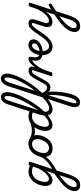

<svg xmlns="http://www.w3.org/2000/svg" viewBox="1144 -2390 1808 4281"><g transform="rotate(-90 2047.5 -250.0)"><path d="M54 634Q-4 634 -38.5 600Q-73 566 -73 514Q-73 468 -55.5 423Q-38 378 -5 333.5Q28 289 75.5 244.5Q123 200 183 155Q206 138 227.5 122Q249 106 271 91Q293 76 316 61L373 -116Q337 -68 300.5 -39Q264 -10 231 3.5Q198 17 170 17Q130 17 101 -2Q72 -21 56.5 -56.5Q41 -92 41 -141Q41 -186 54 -237.5Q67 -289 93 -338.5Q119 -388 158 -429Q197 -470 249.5 -494.5Q302 -519 367 -519Q388 -519 409.5 -515Q431 -511 452 -503Q473 -495 492 -484L494 -489Q500 -505 509 -510Q518 -515 537 -515Q568 -515 576.5 -505.5Q585 -496 578 -476L304 365Q280 437 254.5 488.5Q229 540 199.5 572Q170 604 134 619Q98 634 54 634ZM68 557Q98 557 124.5 536.5Q151 516 175 472.5Q199 429 219 362L280 171Q268 180 256 189Q244 198 232.5 206Q221 214 210 223Q162 262 125.5 299Q89 336 64.5 370.5Q40 405 27.5 437.5Q15 470 15 501Q15 519 21.5 532Q28 545 40 551Q52 557 68 557ZM199 -63Q233 -63 271.5 -90.5Q310 -118 351 -169.5Q392 -221 432 -295L471 -417Q441 -431 414.5 -435.5Q388 -440 363 -440Q315 -440 277.5 -420.5Q240 -401 212.5 -369Q185 -337 167 -298.5Q149 -260 140 -222Q131 -184 131 -153Q131 -125 139 -104.5Q147 -84 162 -73.5Q177 -63 199 -63Z M369 117Q358 122 349.5 114.5Q341 107 337.5 93.5Q334 80 337.5 66.5Q341 53 353 47Q413 16 461 -13Q509 -42 548 -72.5Q587 -103 616.5 -135Q646 -167 667.5 -203Q689 -239 704 -281Q711 -299 725 -299Q739 -299 749.5 -288Q760 -277 753 -259Q736 -209 711.5 -166.5Q687 -124 654 -87Q621 -50 579 -16.5Q537 17 484.5 50Q432 83 369 117Z M876 19Q814 19 771 -6Q728 -31 706.5 -75.5Q685 -120 685 -176Q685 -229 704 -288.5Q723 -348 760.5 -400.5Q798 -453 854.5 -486Q911 -519 986 -519Q1048 -519 1090.5 -495.5Q1133 -472 1154.5 -429.5Q1176 -387 1176 -331Q1176 -291 1164.5 -243.5Q1153 -196 1129.5 -149.5Q1106 -103 1070 -65Q1034 -27 985.5 -4Q937 19 876 19ZM886 -61Q935 -61 972 -87Q1009 -113 1034 -153.5Q1059 -194 1072 -238.5Q1085 -283 1085 -321Q1085 -360 1072 -386Q1059 -412 1035 -425.5Q1011 -439 978 -439Q928 -439 890 -413.5Q852 -388 826.5 -348Q801 -308 788 -264Q775 -220 775 -183Q775 -144 788.5 -116.5Q802 -89 827 -75Q852 -61 886 -61Z M1255 -375Q1200 -375 1154.5 -390.5Q1109 -406 1064 -433Q1050 -442 1048.5 -455Q1047 -468 1054.5 -479.5Q1062 -491 1072.5 -496Q1083 -501 1093 -494Q1118 -478 1145.5 -466.5Q1173 -455 1206 -449Q1239 -443 1279 -443Q1306 -443 1341.5 -448Q1377 -453 1413 -463Q1449 -473 1477 -489Q1489 -495 1497.5 -485Q1506 -475 1506.5 -461Q1507 -447 1494 -440Q1422 -402 1361 -388.5Q1300 -375 1255 -375Z M1398 17Q1337 17 1303 -25.5Q1269 -68 1269 -141Q1269 -187 1282.5 -239Q1296 -291 1322.5 -340.5Q1349 -390 1388.5 -430.5Q1428 -471 1480 -495Q1532 -519 1595 -519Q1623 -519 1650 -512.5Q1677 -506 1702.5 -493Q1728 -480 1750 -460L1731 -392Q1691 -422 1657.5 -431Q1624 -440 1590 -440Q1544 -440 1507.5 -421Q1471 -402 1443 -370.5Q1415 -339 1396.5 -300Q1378 -261 1369 -221Q1360 -181 1360 -145Q1360 -121 1367 -102.5Q1374 -84 1389 -73.5Q1404 -63 1429 -63Q1465 -63 1506.5 -86Q1548 -109 1593 -150.5Q1638 -192 1684 -247Q1730 -302 1774.5 -366.5Q1819 -431 1860 -500Q1901 -569 1935 -638Q1969 -707 1994.5 -772.5Q2020 -838 2034 -894.5Q2048 -951 2048 -993Q2048 -1021 2040 -1036Q2032 -1051 2013 -1051Q2000 -1051 1987 -1040.5Q1974 -1030 1961 -1004.5Q1948 -979 1934 -933L1722 -275Q1702 -211 1697.5 -168.5Q1693 -126 1702.5 -102Q1712 -78 1732 -68Q1752 -58 1780 -58Q1795 -58 1799 -46.5Q1803 -35 1799 -20.5Q1795 -6 1784 5.5Q1773 17 1758 17Q1711 17 1677 -1Q1643 -19 1625.5 -57.5Q1608 -96 1610.5 -155Q1613 -214 1640 -297L1851 -948Q1882 -1046 1924.5 -1090Q1967 -1134 2025 -1134Q2061 -1134 2084.5 -1117Q2108 -1100 2120.5 -1068.5Q2133 -1037 2133 -993Q2133 -946 2117 -884Q2101 -822 2072.5 -750.5Q2044 -679 2005 -604Q1966 -529 1919 -454Q1872 -379 1820 -309.5Q1768 -240 1713 -181Q1658 -122 1603.5 -77.5Q1549 -33 1497 -8Q1445 17 1398 17Z M1758 17Q1739 17 1733.5 5.5Q1728 -6 1732 -20.5Q1736 -35 1749 -46.5Q1762 -58 1781 -58Q1818 -58 1867 -86Q1916 -114 1971.5 -163Q2027 -212 2084 -277Q2141 -342 2196 -417Q2251 -492 2298.5 -570.5Q2346 -649 2382.5 -725.5Q2419 -802 2439.5 -871.5Q2460 -941 2460 -995Q2460 -1014 2472.5 -1023.5Q2485 -1033 2502.5 -1033Q2520 -1033 2533 -1023.5Q2546 -1014 2546 -995Q2546 -944 2527.5 -880Q2509 -816 2476 -744Q2443 -672 2399 -596.5Q2355 -521 2303 -446.5Q2251 -372 2193.5 -303.5Q2136 -235 2077.5 -177Q2019 -119 1962.5 -75Q1906 -31 1854 -7Q1802 17 1758 17Z M1901 632Q1872 632 1848.5 619Q1825 606 1812 577.5Q1799 549 1800 504Q1801 459 1822 395L2259 -948Q2291 -1046 2334.5 -1090Q2378 -1134 2437 -1134Q2472 -1134 2496 -1117Q2520 -1100 2533.5 -1069Q2547 -1038 2547 -995Q2547 -976 2534 -967Q2521 -958 2503.5 -958Q2486 -958 2473.5 -967Q2461 -976 2461 -995Q2461 -1013 2457 -1025.5Q2453 -1038 2445 -1044.5Q2437 -1051 2424 -1051Q2410 -1051 2397 -1040.5Q2384 -1030 2370.5 -1004.5Q2357 -979 2342 -933L2115 -229Q2129 -182 2136 -125.5Q2143 -69 2144.5 -8Q2146 53 2142.5 116Q2139 179 2130.5 239Q2122 299 2110 353Q2098 407 2083 452Q2064 507 2039 547.5Q2014 588 1980.5 610Q1947 632 1901 632ZM1914 552Q1925 552 1935.5 545.5Q1946 539 1956 525.5Q1966 512 1975.5 492Q1985 472 1995 447Q2008 412 2019 371Q2030 330 2039.5 284Q2049 238 2056 190.5Q2063 143 2066.5 95.5Q2070 48 2070.5 3Q2071 -42 2067 -82L1907 412Q1883 489 1885.5 520.5Q1888 552 1914 552Z M2227 -29Q2195 -29 2167 -48Q2139 -67 2116 -109Q2093 -151 2075 -218Q2072 -234 2076.5 -248Q2081 -262 2088 -267Q2095 -272 2099 -259Q2113 -207 2133.5 -172.5Q2154 -138 2178.5 -121Q2203 -104 2230 -104Q2257 -104 2276 -116Q2295 -128 2317 -162.5Q2339 -197 2371 -264Q2412 -344 2443 -394Q2474 -444 2501.5 -471Q2529 -498 2555.5 -507.5Q2582 -517 2614 -517Q2625 -517 2627.5 -505.5Q2630 -494 2626.5 -479.5Q2623 -465 2615 -453.5Q2607 -442 2598 -442Q2586 -442 2573 -435.5Q2560 -429 2543 -410Q2526 -391 2502.5 -352Q2479 -313 2447 -248Q2412 -178 2384 -134.5Q2356 -91 2331 -68Q2306 -45 2281 -37Q2256 -29 2227 -29Z M2530 15Q2514 15 2500.5 8Q2487 1 2493 -18L2618 -406Q2624 -423 2619.5 -432.5Q2615 -442 2600 -442Q2586 -442 2580.5 -453.5Q2575 -465 2577 -479.5Q2579 -494 2588.5 -505.5Q2598 -517 2615 -517Q2646 -517 2664.5 -507Q2683 -497 2691.5 -480Q2700 -463 2701 -442Q2702 -421 2699 -401L2689 -369Q2713 -405 2737.5 -433Q2762 -461 2786.5 -480.5Q2811 -500 2834 -509.5Q2857 -519 2877 -519Q2896 -519 2903 -507Q2910 -495 2907 -479Q2904 -463 2891.5 -451Q2879 -439 2859 -439Q2839 -439 2810 -419Q2781 -399 2748.5 -361.5Q2716 -324 2684 -272.5Q2652 -221 2625 -157L2578 -11Q2574 2 2563.5 8.5Q2553 15 2530 15Z M2972 -207Q2934 -211 2904.5 -226.5Q2875 -242 2857 -270.5Q2839 -299 2834.5 -342.5Q2830 -386 2843 -446L2878 -519Q2901 -519 2914 -510.5Q2927 -502 2922 -476Q2909 -412 2908.5 -373.5Q2908 -335 2918 -315Q2928 -295 2945.5 -287Q2963 -279 2987 -277Q3000 -276 3005.5 -264.5Q3011 -253 3009 -239Q3007 -225 2998 -215.5Q2989 -206 2972 -207Z M2972 -271Q3003 -265 3044.5 -270.5Q3086 -276 3126.5 -291.5Q3167 -307 3193.5 -332.5Q3220 -358 3220 -394Q3220 -418 3207.5 -428.5Q3195 -439 3171 -439Q3157 -439 3150.5 -451Q3144 -463 3145.5 -479Q3147 -495 3158 -507Q3169 -519 3190 -519Q3215 -519 3236.5 -511.5Q3258 -504 3274.5 -489.5Q3291 -475 3300 -455.5Q3309 -436 3309 -413Q3309 -358 3279 -316Q3249 -274 3199 -246.5Q3149 -219 3089 -207.5Q3029 -196 2969 -202Z M3140 18Q3105 18 3076 5.5Q3047 -7 3024.5 -29Q3002 -51 2987 -80Q2972 -109 2964.5 -143.5Q2957 -178 2957 -214Q2957 -265 2971 -318.5Q2985 -372 3014 -417.5Q3043 -463 3087.5 -491Q3132 -519 3192 -519Q3203 -519 3207.5 -507Q3212 -495 3209 -479Q3206 -463 3196.5 -451Q3187 -439 3172 -439Q3149 -439 3129 -425Q3109 -411 3093.5 -387.5Q3078 -364 3067.5 -335Q3057 -306 3051 -275.5Q3045 -245 3045 -217Q3045 -187 3052 -159Q3059 -131 3072.5 -108.5Q3086 -86 3106.5 -73Q3127 -60 3155 -60Q3191 -60 3225.5 -79.5Q3260 -99 3295 -136Q3330 -173 3368 -225Q3406 -277 3448 -342Q3485 -398 3515 -432.5Q3545 -467 3570 -485.5Q3595 -504 3617 -510.5Q3639 -517 3660 -517Q3673 -517 3678 -505.5Q3683 -494 3680.5 -479.5Q3678 -465 3669 -453.5Q3660 -442 3644 -442Q3631 -442 3615 -430Q3599 -418 3579.5 -395Q3560 -372 3537 -339.5Q3514 -307 3488 -267Q3439 -192 3396 -138Q3353 -84 3312 -49.5Q3271 -15 3229 1.5Q3187 18 3140 18Z M3923 25Q3941 11 3960.5 -2Q3980 -15 3999 -26.5Q4018 -38 4035 -48.5Q4052 -59 4066 -66Q4081 -74 4090.5 -67.5Q4100 -61 4104 -47.5Q4108 -34 4105 -21Q4102 -8 4091 -2Q4072 9 4050 23Q4028 37 4005 52Q3982 67 3959 83Q3936 99 3915 114ZM3600 634Q3542 634 3507.5 600Q3473 566 3473 514Q3473 468 3490.5 423Q3508 378 3541 333.5Q3574 289 3621.5 244.5Q3669 200 3729 155Q3752 138 3773.5 122Q3795 106 3817 91Q3839 76 3862 61L3923 -128Q3898 -93 3870.5 -66.5Q3843 -40 3814.5 -21.5Q3786 -3 3757.5 6.5Q3729 16 3700 16Q3649 16 3619.5 -7.5Q3590 -31 3584.5 -75.5Q3579 -120 3599 -182L3672 -406Q3678 -423 3673.5 -432.5Q3669 -442 3654 -442Q3640 -442 3633.5 -453.5Q3627 -465 3628.5 -479.5Q3630 -494 3640 -505.5Q3650 -517 3669 -517Q3703 -517 3723 -505Q3743 -493 3751.5 -472Q3760 -451 3758.5 -424.5Q3757 -398 3748 -370L3683 -170Q3672 -137 3672 -112.5Q3672 -88 3686 -75.5Q3700 -63 3732 -63Q3761 -63 3794.5 -83Q3828 -103 3862.5 -139.5Q3897 -176 3930 -226Q3963 -276 3990 -336L4038 -483Q4045 -503 4054.5 -509Q4064 -515 4083 -515Q4114 -515 4122.5 -505.5Q4131 -496 4124 -476L3850 365Q3826 437 3801 488.5Q3776 540 3746 572Q3716 604 3680 619Q3644 634 3600 634ZM3614 557Q3644 557 3670.5 536.5Q3697 516 3721 472.5Q3745 429 3765 362L3826 171Q3814 180 3802 189Q3790 198 3778.5 206Q3767 214 3756 223Q3708 263 3671.5 299.5Q3635 336 3610.5 370.5Q3586 405 3573.5 437Q3561 469 3561 501Q3561 519 3567.5 532Q3574 545 3586 551Q3598 557 3614 557Z"/></g></svg>

Font: Playwrite CU
Style: Regular
Weight: 400
Designer: Veronika Burian, José Scaglione
Foundry: TypeTogether
Version: Version 1.002